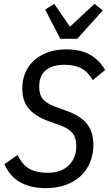

<svg xmlns="http://www.w3.org/2000/svg" viewBox="-20 -967 567 999"><path d="M217 12Q142 12 87 -17.5Q32 -47 3 -113L72 -161Q95 -110 132.5 -89Q170 -68 229 -68Q298 -68 337.5 -106.5Q377 -145 377 -207Q377 -249 357.5 -274Q338 -299 290 -316L232 -337Q167 -360 131.5 -399.5Q96 -439 96 -507Q96 -551 111.5 -588Q127 -625 156.5 -652Q186 -679 228.5 -694.5Q271 -710 325 -710Q402 -710 450 -681.5Q498 -653 527 -603L463 -550Q438 -593 403 -611.5Q368 -630 313 -630Q255 -630 219.5 -602.5Q184 -575 184 -516Q184 -473 204.5 -450Q225 -427 267 -412L325 -391Q400 -364 433 -322Q466 -280 466 -214Q466 -166 449.5 -124.5Q433 -83 401 -52.5Q369 -22 322.5 -5Q276 12 217 12ZM294 -765 215 -917 262 -947 344 -828 472 -947 515 -913 382 -765Z"/></svg>

Font: IBM Plex Sans Cond Text
Style: Italic
Weight: 450
Width: 3
Italic angle: -11°
Designer: Mike Abbink, Paul van der Laan, Pieter van Rosmalen
Foundry: Bold Monday
Version: Version 1.3